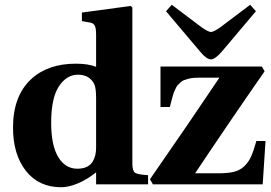

<svg xmlns="http://www.w3.org/2000/svg" viewBox="-20 -767 1128 799"><path d="M604 -21Q771.5 -262.2 893.1 -443.8H811Q796.9 -443.8 785.2 -442.9Q773.4 -441.9 763.4 -439Q753.4 -436 746.1 -433.6Q738.8 -431.2 731.9 -424.6Q725.1 -418 720.7 -414.1Q716.3 -410.2 711.7 -400.4Q707 -390.6 704.6 -385Q702.1 -379.4 698.5 -366Q694.8 -352.5 692.9 -345.5Q690.9 -338.4 687 -321.8H647.9V-490.2H1069.8L1081.1 -470.2Q938 -264.6 792 -45.9H889.2Q928.7 -45.9 953.6 -52Q978.5 -58.1 996.3 -75Q1014.2 -91.8 1024.7 -115.2Q1035.2 -138.7 1046.9 -180.2H1085L1073.2 0H616.2ZM670.9 -720.2 694.8 -747.1 819.8 -652.8Q847.7 -633.8 857.9 -633.8Q868.2 -633.8 896 -652.8L1021 -747.1L1044.9 -720.2L901.9 -550.8Q874.5 -520 857.9 -520Q839.8 -520 814 -550.8ZM192.9 -255.9Q192.9 -162.6 222.2 -113.8Q251.5 -64.9 301.8 -64.9Q324.7 -64.9 340.8 -72.5Q356.9 -80.1 365 -93.5Q373 -106.9 376.5 -121.1Q379.9 -135.3 379.9 -151.9V-357.9Q379.9 -401.9 372.1 -417Q353 -456.1 304.2 -456.1Q256.8 -456.1 224.9 -407.2Q192.9 -358.4 192.9 -255.9ZM34.2 -235.8Q34.2 -367.2 108.9 -437Q178.2 -502 295.9 -502Q347.2 -502 379.9 -488.8V-621.1Q379.9 -649.4 374.5 -659.9Q369.1 -670.4 356 -672.9L320.8 -679.2V-714.8L523.9 -742.2L530.8 -735.8V-86.9Q530.8 -56.2 541.7 -48.3Q552.7 -40.5 596.2 -38.1V0H379.9V-49.8Q341.3 -19 303 -3.4Q264.6 12.2 234.9 12.2Q141.1 12.2 87.6 -56.2Q34.2 -124.5 34.2 -235.8Z"/></svg>

Font: Linguistics Pro
Style: Bold
Weight: 700
Designer: Stefan Peev, Context Ltd
Foundry: Stefan Peev, Context Ltd
Version: Version 001.000